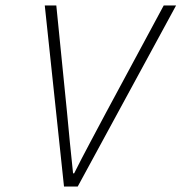

<svg xmlns="http://www.w3.org/2000/svg" viewBox="-20 -679 661 699"><path d="M213 0 143 -659H185L224 -270Q229 -215 234.5 -159.5Q240 -104 246 -48H250Q277 -102 308 -160Q339 -218 366 -269L576 -659H621L263 0Z"/></svg>

Font: Source Code Pro Light
Style: Italic
Weight: 300
Italic angle: -11°
Monospace: yes
Designer: Paul D. Hunt, Teo Tuominen
Foundry: Adobe Systems Incorporated
Version: Version 1.050;PS 1.000;hotconv 16.6.51;makeotf.lib2.5.65220